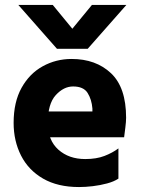

<svg xmlns="http://www.w3.org/2000/svg" viewBox="-20 -750 573 775"><path d="M127 -196V-300H353Q353 -303 353 -306Q353 -309 353 -312Q350 -349 333.5 -375Q317 -401 275 -401Q237 -401 205 -366Q173 -331 173 -254Q173 -184 215.5 -146Q258 -108 324 -108Q369 -108 401.5 -120.5Q434 -133 458 -151V-29Q440 -17 412 -9.5Q384 -2 354.5 1.5Q325 5 299 5Q213 5 154 -29Q95 -63 65 -122Q35 -181 35 -254Q35 -338 67 -395.5Q99 -453 152.5 -482.5Q206 -512 269 -512Q367 -512 428 -454.5Q489 -397 489 -275Q489 -259 486 -235.5Q483 -212 481 -196ZM210 -553H334L490 -730H351L272 -634L193 -730H54Z"/></svg>

Font: Hind Variable Light
Style: Regular
Weight: 300
Designer: Manushi Parikh, Satya Rajpurohit
Foundry: Indian Type Foundry
Version: Version 3.000